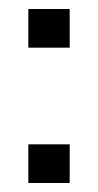

<svg xmlns="http://www.w3.org/2000/svg" viewBox="-20 -432 219 427"><path d="M43 -412H135V-326H43ZM43 -111H135V-25H43Z"/></svg>

Font: Kanit
Style: Regular
Weight: 400
Designer: Katatrad Team
Foundry: Cadson Demak
Version: Version 1.001